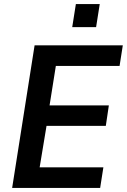

<svg xmlns="http://www.w3.org/2000/svg" viewBox="-20 -929 627 949"><path d="M40 0 151 -705H587L571 -603H256L225 -408H518L503 -307H210L176 -102H491L475 0ZM337 -795 355 -909H473L455 -795Z"/></svg>

Font: Nunito Sans 10pt SemiCondensed
Style: Bold Italic
Weight: 700
Width: 4
Italic angle: -9°
Designer: Vernon Adams
Foundry: Vernon Adams
Version: Version 3.101;gftools[0.9.27]